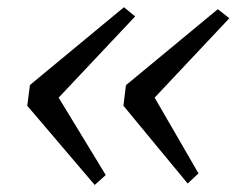

<svg xmlns="http://www.w3.org/2000/svg" viewBox="-20 -576 685 532"><path d="M323.5 -556 354.5 -530.5 142.5 -305.5 273 -91 242.5 -63.5 55.5 -283 63 -340.5ZM583.5 -550.5 615.5 -525.5 408.5 -305.5 530 -95.5 500 -67.5 322 -283 329 -340Z"/></svg>

Font: Merriweather 60pt Light
Style: Italic
Weight: 300
Italic angle: -7.8°
Version: Version 2.101